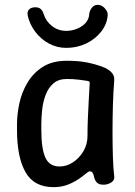

<svg xmlns="http://www.w3.org/2000/svg" viewBox="-20 -760 555 790"><path d="M200 10Q120 10 85 -51.5Q50 -113 50 -225V-250Q50 -289 59.5 -334Q69 -379 92.5 -419Q116 -459 155.5 -484.5Q195 -510 255 -510Q303 -510 338 -503Q373 -496 402 -485Q422 -478 437 -464Q452 -450 450 -429Q446 -380 444.5 -325Q443 -270 443 -216Q443 -162 444.5 -115Q446 -68 450 -34Q452 -18 437.5 -9Q423 0 406 0Q388 0 379.5 -8Q371 -16 367 -32Q365 -43 361 -49Q357 -55 350 -55Q344 -55 332.5 -45Q321 -35 302.5 -22.5Q284 -10 258.5 0Q233 10 200 10ZM225 -75Q254 -75 280 -92Q306 -109 323 -137.5Q340 -166 340 -200Q340 -236 341.5 -272Q343 -308 345 -344Q347 -380 349 -416Q351 -425 341 -427Q329 -429 305.5 -432Q282 -435 255 -435Q221 -435 200 -417Q179 -399 168 -370Q157 -341 153.5 -309Q150 -277 150 -250V-225Q150 -149 166.5 -112Q183 -75 225 -75ZM126 -730Q140 -730 148 -722.5Q156 -715 160 -701Q170 -671 195 -652Q220 -633 253 -633Q275 -633 296.5 -641.5Q318 -650 332 -665.5Q346 -681 347 -701Q348 -715 357.5 -727.5Q367 -740 381 -740H382Q393 -740 402.5 -733.5Q412 -727 418 -717Q424 -707 423 -696Q420 -660 396 -629.5Q372 -599 334.5 -581Q297 -563 253 -563Q214 -563 181 -581Q148 -599 125 -629.5Q102 -660 94 -696Q91 -713 100 -721.5Q109 -730 125 -730Z"/></svg>

Font: Winky Sans
Style: Regular
Weight: 400
Designer: Simon Atzbach
Foundry: typofactur
Version: Version 1.205